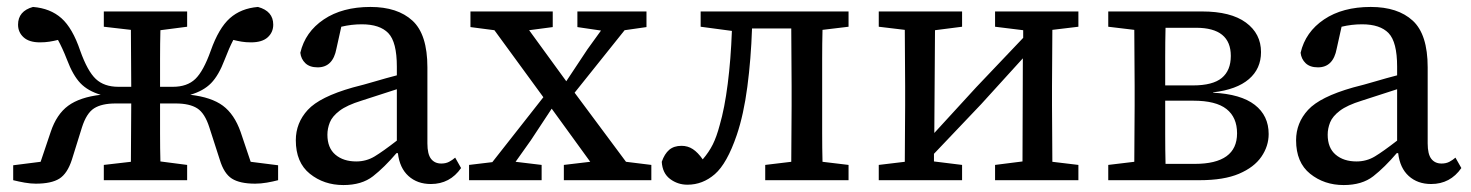

<svg xmlns="http://www.w3.org/2000/svg" viewBox="-20 -519 4237 553"><path d="M781 0Q766 4 748.5 7Q731 10 715 10Q671 10 648 -4.5Q625 -19 613 -59L583 -152Q570 -193 548 -207Q526 -221 486 -221H441Q441 -178 441 -134.5Q441 -91 442 -54L519 -44V0H279V-44L357 -53Q357 -92 357.5 -137Q358 -182 358 -221H313Q273 -221 251 -207Q229 -193 216 -152L187 -59Q174 -19 151 -4.5Q128 10 83 10Q68 10 51 7Q34 4 18 0V-43L97 -53L126 -139Q143 -190 176.5 -214.5Q210 -239 270 -246Q233 -257 211.5 -279.5Q190 -302 173 -347Q166 -365 159.5 -379Q153 -393 147 -404Q135 -401 122.5 -399Q110 -397 95 -397Q64 -397 48 -411.5Q32 -426 32 -448Q32 -487 75 -499Q125 -495 157 -466.5Q189 -438 211 -373Q232 -314 256 -291.5Q280 -269 321 -269H358Q358 -309 357.5 -352.5Q357 -396 357 -433L279 -442V-486H519V-442L442 -432Q441 -394 441 -349.5Q441 -305 441 -269H478Q519 -269 542.5 -291.5Q566 -314 587 -373Q610 -438 642 -466.5Q674 -495 723 -499Q767 -487 767 -448Q767 -426 751 -411.5Q735 -397 703 -397Q688 -397 676 -399Q664 -401 652 -404Q640 -381 627 -347Q610 -302 588 -279.5Q566 -257 528 -246Q589 -239 622 -214.5Q655 -190 673 -139L702 -53L781 -43Z M1221 11Q1182 11 1156.5 -12Q1131 -35 1126 -78H1122Q1087 -37 1054.5 -11.5Q1022 14 969 14Q913 14 872.5 -18.5Q832 -51 832 -115Q832 -165 866.5 -202.5Q901 -240 996 -267Q1028 -275 1060 -284.5Q1092 -294 1123 -302V-327Q1123 -398 1098.5 -423.5Q1074 -449 1022 -449Q992 -449 963 -442L949 -379Q939 -325 895 -325Q872 -325 859.5 -337Q847 -349 845 -367Q859 -427 912.5 -463Q966 -499 1047 -499Q1125 -499 1168 -459.5Q1211 -420 1211 -325V-106Q1211 -75 1221.5 -61.5Q1232 -48 1251 -48Q1264 -48 1273.5 -53Q1283 -58 1291 -65L1308 -35Q1276 11 1221 11ZM923 -131Q923 -93 946 -73.5Q969 -54 1006 -54Q1035 -54 1059 -68.5Q1083 -83 1123 -114V-262L1021 -229Q979 -216 958 -200Q937 -184 930 -166.5Q923 -149 923 -131Z M1643 -441V-486H1842V-441L1779 -432L1635 -252L1783 -53L1856 -44V0H1604V-44L1680 -53L1569 -206L1509 -115L1465 -53L1540 -44V0H1331V-44L1398 -52L1545 -239L1404 -432L1335 -441V-486H1572V-441L1504 -432L1611 -285L1672 -377L1711 -431Z M1960 13Q1932 13 1910 -3.5Q1888 -20 1886 -53Q1894 -76 1907.5 -87.5Q1921 -99 1943 -99Q1961 -99 1975.5 -89.5Q1990 -80 2004 -60Q2022 -81 2033 -103Q2044 -125 2053 -159Q2067 -207 2076 -277.5Q2085 -348 2088 -430L1998 -442V-486H2424V-442L2349 -433Q2348 -394 2348 -350.5Q2348 -307 2348 -271V-215Q2348 -179 2348 -135.5Q2348 -92 2349 -53L2424 -44V0H2184V-44L2259 -53Q2259 -91 2259.5 -135Q2260 -179 2260 -215V-271Q2260 -309 2259.5 -353.5Q2259 -398 2259 -437H2146Q2143 -349 2132.5 -269Q2122 -189 2102 -130Q2074 -48 2039 -17.5Q2004 13 1960 13Z M2846 -442V-486H3086V-442L3011 -433Q3011 -394 3010.5 -350.5Q3010 -307 3010 -271V-215Q3010 -179 3010.5 -135.5Q3011 -92 3011 -53L3086 -44V0H2846V-44L2925 -54L2926 -351L2806 -219L2670 -76V-54L2751 -44V0H2511V-44L2586 -53Q2586 -91 2586.5 -135Q2587 -179 2587 -215V-271Q2587 -307 2586.5 -351Q2586 -395 2586 -433L2511 -442V-486H2751V-442L2673 -432L2671 -136L2792 -268L2927 -410V-432Z M3336 -215Q3336 -178 3336 -132.5Q3336 -87 3337 -47H3421Q3543 -47 3543 -135Q3543 -181 3512.5 -205Q3482 -229 3417 -229H3336ZM3172 0V-44L3247 -53Q3247 -91 3247.5 -135Q3248 -179 3248 -215V-271Q3248 -307 3247.5 -351Q3247 -395 3247 -433L3172 -442V-486H3442Q3525 -486 3568.5 -454Q3612 -422 3612 -369Q3612 -321 3577 -291Q3542 -261 3474 -253V-252Q3554 -248 3594 -217Q3634 -186 3634 -133Q3634 -98 3613 -67.5Q3592 -37 3548.5 -18.5Q3505 0 3435 0ZM3425 -439H3337Q3336 -399 3336 -353.5Q3336 -308 3336 -273H3416Q3473 -273 3499 -294.5Q3525 -316 3525 -358Q3525 -439 3425 -439Z M4102 11Q4063 11 4037.5 -12Q4012 -35 4007 -78H4003Q3968 -37 3935.5 -11.5Q3903 14 3850 14Q3794 14 3753.5 -18.5Q3713 -51 3713 -115Q3713 -165 3747.5 -202.5Q3782 -240 3877 -267Q3909 -275 3941 -284.5Q3973 -294 4004 -302V-327Q4004 -398 3979.5 -423.5Q3955 -449 3903 -449Q3873 -449 3844 -442L3830 -379Q3820 -325 3776 -325Q3753 -325 3740.5 -337Q3728 -349 3726 -367Q3740 -427 3793.5 -463Q3847 -499 3928 -499Q4006 -499 4049 -459.5Q4092 -420 4092 -325V-106Q4092 -75 4102.5 -61.5Q4113 -48 4132 -48Q4145 -48 4154.5 -53Q4164 -58 4172 -65L4189 -35Q4157 11 4102 11ZM3804 -131Q3804 -93 3827 -73.5Q3850 -54 3887 -54Q3916 -54 3940 -68.5Q3964 -83 4004 -114V-262L3902 -229Q3860 -216 3839 -200Q3818 -184 3811 -166.5Q3804 -149 3804 -131Z"/></svg>

Font: Source Serif 4 SmText
Style: Regular
Weight: 400
Designer: Frank Grießhammer
Foundry: Adobe
Version: Version 4.005;hotconv 1.1.0;makeotfexe 2.6.0